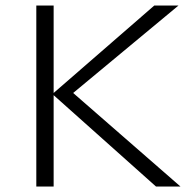

<svg xmlns="http://www.w3.org/2000/svg" viewBox="-20 -678 708 698"><path d="M547 0 175 -332V0H112V-658H175V-340L541 -658H629L246 -340L636 0Z"/></svg>

Font: Isabella Sans
Style: Regular
Weight: 400
Designer: Original fonts by Christian Thalmann (Catharsis Fonts), Modifications by Cristiano Sobral
Version: Version 0.002;July 12, 2020;FontCreator 13.0.0.2655 64-bit; 